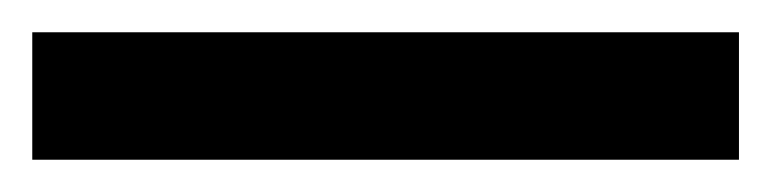

<svg xmlns="http://www.w3.org/2000/svg" viewBox="-22 63 478 119"><path d="M436 162V83H-2V162Z"/></svg>

Font: Noto Sans Myanmar SemiCondensed
Style: Bold
Weight: 700
Width: 4
Designer: Monotype Design Team
Foundry: Monotype Imaging Inc.
Version: Version 2.107